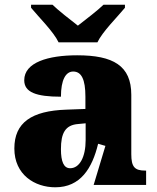

<svg xmlns="http://www.w3.org/2000/svg" viewBox="-20 -786 666 816"><path d="M394 -606C415 -651 480 -715 511 -753V-766H420C399 -745 341 -700 311 -677C281 -700 224 -745 203 -766H112V-753C143 -715 208 -651 229 -606ZM215 10C322 10 372 -71 397 -175L428 -166L378 0H601V-61H597C552 -61 538 -77 538 -131V-383C538 -507 461 -551 308 -551C185 -551 83 -521 83 -445C83 -394 133 -375 239 -375C239 -446 259 -482 291 -482C326 -482 343 -449 343 -375V-323L262 -320C114 -315 41 -265 41 -155C41 -43 128 10 215 10ZM278 -71C251 -71 239 -99 239 -152C239 -220 257 -255 313 -259L344 -262V-191C344 -118 318 -71 278 -71Z"/></svg>

Font: UArctic Serif Black
Style: Regular
Weight: 900
Designer: Customization by Puisto advertising & original work Monotype Design Team
Foundry: Monotype Imaging Inc.
Version: Version 2.004